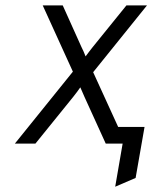

<svg xmlns="http://www.w3.org/2000/svg" viewBox="-20 -531 589 710"><path d="M35 0 249.5 -266 138 -511H212L281.5 -356.5Q285 -350 288.8 -341.2Q292.5 -332.5 296.5 -322.5Q303.5 -332 309.8 -340.2Q316 -348.5 322.5 -356.5L447.5 -511H523.5L324.5 -264L417 -61.5H514.5L481.5 127L406 159.5L433.5 0H371L292.5 -172.5Q285 -188.5 277 -208Q264.5 -190 250.5 -172.5L111 0Z"/></svg>

Font: Overpass Light
Style: Italic
Weight: 300
Italic angle: -10°
Designer: Delve Withrington, Dave Bailey, Thomas Jockin
Foundry: Delve Fonts LLC
Version: Version 4.000; ttfautohint (v1.8.3)